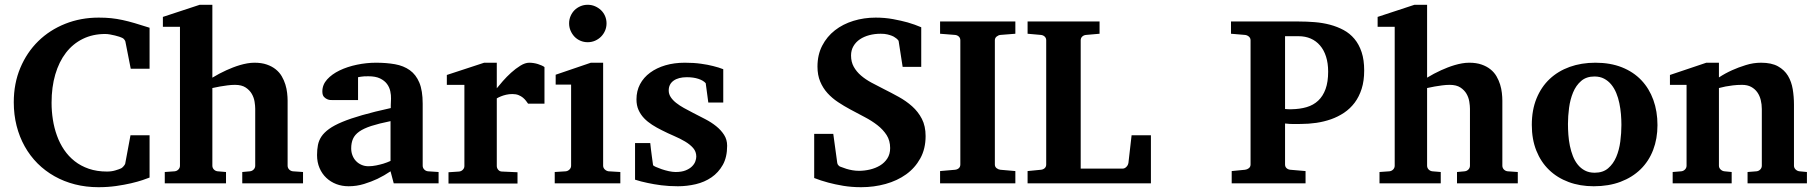

<svg xmlns="http://www.w3.org/2000/svg" viewBox="-20 -760 7547 796"><path d="M600.1 -23.9Q590.8 -20 571 -13.4Q551.3 -6.8 523.4 -0.2Q495.6 6.3 461.2 11.2Q426.8 16.1 388.2 16.1Q336.9 16.1 291 4.4Q245.1 -7.3 206.1 -29.3Q167 -51.3 135.7 -82.5Q104.5 -113.8 82.5 -153.1Q60.5 -192.4 48.8 -238.5Q37.1 -284.7 37.1 -335.9Q37.1 -414.1 64.2 -478.5Q91.3 -543 138.7 -589.4Q186 -635.7 250.5 -661.4Q314.9 -687 389.2 -687Q417.5 -687 440.9 -684.6Q464.4 -682.1 488 -677Q511.7 -671.9 538.3 -664.1Q564.9 -656.2 600.1 -645V-475.1H522L500 -586.9Q500 -589.4 496.1 -595Q492.2 -600.6 486.8 -603Q482.9 -605 474.9 -607.7Q466.8 -610.4 456.8 -612.8Q446.8 -615.2 436 -617.2Q425.3 -619.1 416 -619.1Q364.7 -619.1 323.5 -598.9Q282.2 -578.6 253.4 -541.3Q224.6 -503.9 209.2 -451.4Q193.8 -398.9 193.8 -334Q193.8 -298.8 199.2 -264.2Q204.6 -229.5 216.1 -197.8Q227.5 -166 245.8 -138.9Q264.2 -111.8 289.6 -91.8Q314.9 -71.8 348.4 -60.3Q381.8 -48.8 423.8 -48.8Q442.4 -48.8 458 -53.5Q473.6 -58.1 481.9 -62Q485.8 -63.5 491.7 -70.1Q497.6 -76.7 499 -81.1L521 -199.2H600.1Z M984.4 0V-46.9L1016.1 -49.8Q1025.4 -50.8 1031.7 -57.4Q1038.1 -64 1038.1 -73.2V-309.1Q1038.1 -321.3 1035.4 -338.4Q1032.7 -355.5 1023.9 -370.8Q1015.1 -386.2 998.5 -397.2Q981.9 -408.2 954.1 -408.2Q939 -408.2 922.6 -406Q906.2 -403.8 892.1 -401.4Q876 -398.4 860.4 -395V-73.2Q860.4 -64 866.7 -57.4Q873 -50.8 882.3 -49.8L917 -46.9V0H663.1V-46.9L704.1 -49.8Q713.4 -50.8 719.7 -57.4Q726.1 -64 726.1 -73.2V-648.9H655.3V-689.9L808.1 -740.2H860.4V-438Q888.2 -455.1 918.5 -468.8Q931.2 -474.6 945.6 -480.2Q960 -485.8 974.9 -490.2Q989.7 -494.6 1005.1 -497.3Q1020.5 -500 1035.2 -500Q1064.5 -500 1086.2 -492.4Q1107.9 -484.9 1123.3 -472.4Q1138.7 -460 1148.2 -443.6Q1157.7 -427.2 1163.1 -409.7Q1168.5 -392.1 1170.4 -374.8Q1172.4 -357.4 1172.4 -342.8V-73.2Q1172.4 -64 1178.7 -57.4Q1185.1 -50.8 1194.3 -49.8L1236.3 -46.9V0Z M1612.3 0 1599.1 -49.8Q1573.2 -32.2 1544.9 -18.6Q1520 -6.8 1489.3 2.7Q1458.5 12.2 1425.3 12.2Q1397.9 12.2 1374.3 3.2Q1350.6 -5.9 1332.8 -22.7Q1314.9 -39.6 1304.7 -63.5Q1294.4 -87.4 1294.4 -117.2Q1294.4 -139.6 1298.1 -158.7Q1301.8 -177.7 1312.7 -194.1Q1323.7 -210.4 1344.2 -225.3Q1364.7 -240.2 1398.7 -254.4Q1432.6 -268.6 1481.9 -282.7Q1531.2 -296.9 1600.1 -312V-324.2Q1600.1 -331.5 1600.6 -337.4Q1600.6 -344.2 1601.1 -351.1Q1601.6 -365.2 1598.1 -381.6Q1594.7 -397.9 1584.5 -411.9Q1574.2 -425.8 1555.7 -434.8Q1537.1 -443.8 1507.3 -443.8Q1497.1 -443.8 1489 -443.4Q1481 -442.9 1475.6 -441.9Q1469.2 -440.9 1464.4 -439.9V-345.2H1361.3Q1348.6 -344.2 1338.9 -347.7Q1330.6 -350.6 1323.5 -357.9Q1316.4 -365.2 1316.4 -380.9Q1316.4 -408.7 1336.2 -430.7Q1356 -452.6 1387.9 -468Q1419.9 -483.4 1459.7 -491.7Q1499.5 -500 1539.1 -500Q1582 -500 1617.7 -493.7Q1653.3 -487.3 1679 -469Q1704.6 -450.7 1718.5 -417.5Q1732.4 -384.3 1732.4 -330.1V-73.2Q1732.4 -64 1738.8 -57.4Q1745.1 -50.8 1754.4 -49.8L1798.3 -46.9V0ZM1599.1 -257.8Q1550.8 -248 1519.3 -237.8Q1487.8 -227.5 1469.2 -214.4Q1450.7 -201.2 1443.4 -184.3Q1436 -167.5 1436 -145Q1436 -129.4 1441.2 -116Q1446.3 -102.5 1455.8 -92.5Q1465.3 -82.5 1478.5 -76.7Q1491.7 -70.8 1507.3 -70.8Q1523.4 -70.8 1539.8 -74.2Q1556.2 -77.6 1569.3 -81.5Q1585 -86.4 1599.1 -92.8Z M2169.4 -330.1Q2166 -335 2160.9 -341.8Q2155.8 -348.6 2148.2 -355Q2140.6 -361.3 2129.9 -365.7Q2119.1 -370.1 2104.5 -370.1Q2090.3 -370.1 2078.1 -367.2Q2065.9 -364.3 2057.6 -360.8Q2047.4 -356.9 2039.6 -352.1V-71.8Q2039.6 -63 2045.7 -55.9Q2051.8 -48.8 2061.5 -48.8L2125.5 -45.9V1H1839.4V-45.9L1883.3 -48.8Q1892.6 -49.8 1898.9 -56.4Q1905.3 -63 1905.3 -71.8V-408.2H1832.5V-449.2L1987.3 -500H2039.6V-394Q2048.8 -405.8 2064.7 -423.8Q2080.6 -441.9 2099.1 -458.7Q2117.7 -475.6 2137.5 -487.8Q2157.2 -500 2174.3 -500Q2183.1 -500 2192.4 -498.5Q2201.7 -497.1 2210.2 -494.4Q2218.8 -491.7 2225.8 -488.5Q2232.9 -485.4 2237.3 -481.9V-330.1Z M2279.8 0V-46.9L2325.7 -49.8Q2334.5 -50.8 2341.1 -57.4Q2347.7 -64 2347.7 -73.2V-409.2H2283.7V-450.2L2429.7 -500H2480.5V-73.2Q2480.5 -64 2487.5 -57.4Q2494.6 -50.8 2503.4 -49.8L2551.8 -46.9V0ZM2494.6 -663.1Q2494.6 -647 2488.5 -632.8Q2482.4 -618.7 2471.7 -607.9Q2460.9 -597.2 2446.8 -591.1Q2432.6 -585 2416.5 -585Q2400.4 -585 2386.2 -591.1Q2372.1 -597.2 2361.8 -607.9Q2351.6 -618.7 2345.5 -632.8Q2339.4 -647 2339.4 -663.1Q2339.4 -679.2 2345.5 -693.4Q2351.6 -707.5 2361.8 -717.8Q2372.1 -728 2386.2 -734.1Q2400.4 -740.2 2416.5 -740.2Q2432.6 -740.2 2446.8 -734.1Q2460.9 -728 2471.7 -717.8Q2482.4 -707.5 2488.5 -693.4Q2494.6 -679.2 2494.6 -663.1Z M2978.5 -335H2916.5L2905.8 -415Q2896 -426.3 2875.5 -433.1Q2855 -439.9 2827.6 -439.9Q2792.5 -439.9 2772.5 -425.5Q2752.4 -411.1 2752.4 -384.8Q2752.4 -370.1 2760.7 -357.4Q2769 -344.7 2783.2 -333.5Q2797.4 -322.3 2815.4 -312.3Q2833.5 -302.2 2853.5 -292Q2878.4 -279.3 2903.8 -266.1Q2929.2 -252.9 2949.2 -236.8Q2969.2 -220.7 2981.9 -200.9Q2994.6 -181.2 2994.6 -155.8Q2994.6 -108.4 2976.6 -76.4Q2958.5 -44.4 2929.7 -24.7Q2900.9 -4.9 2864.3 3.7Q2827.6 12.2 2790.5 12.2Q2753.4 12.2 2721.4 8.1Q2689.5 3.9 2665 -1.5Q2636.7 -7.3 2612.8 -15.1V-167H2675.8Q2676.8 -156.7 2678.7 -141.1Q2680.7 -125.5 2682.6 -110.8Q2684.6 -93.8 2687.5 -75.2Q2688.5 -72.8 2698.7 -68.1Q2709 -63.5 2723.1 -58.6Q2737.3 -53.7 2752.9 -50.3Q2768.6 -46.9 2780.8 -46.9Q2806.2 -46.9 2822.8 -53.7Q2839.4 -60.5 2849.1 -70.3Q2858.9 -80.1 2862.8 -91.1Q2866.7 -102.1 2866.7 -110.8Q2866.7 -131.3 2853.8 -146.2Q2840.8 -161.1 2820.3 -173.3Q2799.8 -185.5 2774.2 -196.5Q2748.5 -207.5 2723.6 -220.2Q2702.6 -230.5 2683.6 -242.7Q2664.6 -254.9 2650.1 -270Q2635.7 -285.2 2627.2 -304.2Q2618.7 -323.2 2618.7 -348.1Q2618.7 -382.8 2633.5 -410.9Q2648.4 -439 2675.3 -458.7Q2702.1 -478.5 2738.8 -489.3Q2775.4 -500 2819.3 -500Q2856.4 -500 2886 -495.8Q2915.5 -491.7 2936 -486.3Q2960 -480.5 2978.5 -473.1Z M3817.4 -195.8Q3817.4 -143.1 3795.4 -103.3Q3773.4 -63.5 3736.6 -37.1Q3699.7 -10.7 3651.4 2.7Q3603 16.1 3550.3 16.1Q3510.7 16.1 3475.8 10.3Q3440.9 4.4 3414.1 -2.9Q3382.8 -11.2 3355.5 -22V-205.1H3434.6L3451.2 -84Q3452.1 -78.1 3457 -73.5Q3461.9 -68.8 3464.4 -68.8Q3476.1 -64 3488.8 -60.1Q3500 -56.6 3513.7 -54.2Q3527.3 -51.8 3541.5 -51.8Q3563.5 -51.8 3586.4 -57.1Q3609.4 -62.5 3628.2 -73.7Q3647 -85 3658.7 -103Q3670.4 -121.1 3670.4 -146Q3670.4 -177.2 3655.8 -200Q3641.1 -222.7 3617.7 -241Q3594.2 -259.3 3564.7 -274.7Q3535.2 -290 3505.4 -306.2Q3479 -320.3 3454.3 -336.7Q3429.7 -353 3410.6 -374Q3391.6 -395 3380.4 -421.9Q3369.1 -448.7 3369.1 -483.9Q3369.1 -532.7 3388.7 -570.6Q3408.2 -608.4 3441.4 -634.3Q3474.6 -660.2 3518.3 -673.6Q3562 -687 3610.4 -687Q3648.4 -687 3682.6 -680.7Q3716.8 -674.3 3743.2 -667Q3773.4 -658.2 3799.3 -647V-482.9H3722.2L3705.6 -589.8Q3705.1 -591.8 3702.9 -594.2Q3700.7 -596.7 3698.2 -599.1Q3695.3 -601.6 3691.4 -604Q3686 -608.4 3677.2 -611.8Q3669.9 -614.7 3658.7 -617.4Q3647.5 -620.1 3631.3 -620.1Q3606.4 -620.1 3584.2 -614.3Q3562 -608.4 3545.2 -597.2Q3528.3 -585.9 3518.3 -568.8Q3508.3 -551.8 3508.3 -529.8Q3508.3 -503.4 3519.5 -483.2Q3530.8 -462.9 3549.6 -446.8Q3568.4 -430.7 3592.8 -417.5Q3617.2 -404.3 3643.6 -391.1Q3674.8 -375.5 3705.8 -358.4Q3736.8 -341.3 3761.7 -319.1Q3786.6 -296.9 3802 -267.1Q3817.4 -237.3 3817.4 -195.8Z M3877.4 0V-50.8L3939.5 -56.2Q3948.7 -57.1 3955.1 -62.7Q3961.4 -68.4 3961.4 -78.1V-592.8Q3961.4 -602.5 3955.1 -608.4Q3948.7 -614.3 3939.5 -615.2L3877.4 -620.1V-670.9H4189.5V-620.1L4127.4 -615.2Q4119.1 -614.3 4111.8 -608.4Q4104.5 -602.5 4104.5 -592.8V-78.1Q4104.5 -68.4 4111.8 -62.7Q4119.1 -57.1 4127.4 -56.2L4189.5 -50.8V0Z M4240.2 0V-50.8L4295.4 -56.2Q4304.7 -57.1 4311 -62.7Q4317.4 -68.4 4317.4 -78.1V-592.8Q4317.4 -602.5 4311 -608.4Q4304.7 -614.3 4295.4 -615.2L4240.2 -620.1V-670.9H4538.6V-620.1L4482.4 -615.2Q4473.1 -614.3 4466.8 -608.4Q4460.4 -602.5 4460.4 -592.8V-61H4634.3Q4639.6 -61 4643.8 -63.5Q4647.9 -65.9 4651.1 -69.6Q4654.3 -73.2 4656 -77.1Q4657.7 -81.1 4658.2 -84L4671.4 -199.2H4751.5V0Z M5635.7 -467.8Q5635.7 -424.8 5625.2 -391.8Q5614.7 -358.9 5596.2 -334.2Q5577.6 -309.6 5552.5 -292.7Q5527.3 -275.9 5498.3 -265.6Q5469.2 -255.4 5437.3 -250.7Q5405.3 -246.1 5373.5 -246.1Q5359.4 -246.1 5343.8 -245.8Q5328.1 -245.6 5307.6 -248V-78.1Q5307.6 -68.4 5314 -62.7Q5320.3 -57.1 5329.6 -56.2L5392.6 -50.8V0H5086.4V-50.8L5141.6 -56.2Q5150.4 -57.1 5157.5 -62.7Q5164.6 -68.4 5164.6 -78.1V-592.8Q5164.6 -602.5 5157.5 -608.4Q5150.4 -614.3 5141.6 -615.2L5083.5 -620.1V-670.9H5363.8Q5397.5 -670.9 5430.7 -668.2Q5463.9 -665.5 5494.1 -657.5Q5524.4 -649.4 5550.3 -635.5Q5576.2 -621.6 5595.2 -598.9Q5614.3 -576.2 5625 -543.9Q5635.7 -511.7 5635.7 -467.8ZM5486.3 -462.9Q5486.3 -498 5477.5 -525.4Q5468.8 -552.7 5452.6 -571.5Q5436.5 -590.3 5414.1 -600.1Q5391.6 -609.9 5363.8 -609.9H5307.6V-308.1Q5313.5 -307.6 5317.1 -307.4Q5320.8 -307.1 5323.2 -307.1H5334.5Q5369.1 -307.6 5397.2 -315.9Q5425.3 -324.2 5445.1 -342.8Q5464.8 -361.3 5475.6 -390.9Q5486.3 -420.4 5486.3 -462.9Z M6020.5 0V-46.9L6052.2 -49.8Q6061.5 -50.8 6067.9 -57.4Q6074.2 -64 6074.2 -73.2V-309.1Q6074.2 -321.3 6071.5 -338.4Q6068.8 -355.5 6060.1 -370.8Q6051.3 -386.2 6034.7 -397.2Q6018.1 -408.2 5990.2 -408.2Q5975.1 -408.2 5958.7 -406Q5942.4 -403.8 5928.2 -401.4Q5912.1 -398.4 5896.5 -395V-73.2Q5896.5 -64 5902.8 -57.4Q5909.2 -50.8 5918.5 -49.8L5953.1 -46.9V0H5699.2V-46.9L5740.2 -49.8Q5749.5 -50.8 5755.9 -57.4Q5762.2 -64 5762.2 -73.2V-648.9H5691.4V-689.9L5844.2 -740.2H5896.5V-438Q5924.3 -455.1 5954.6 -468.8Q5967.3 -474.6 5981.7 -480.2Q5996.1 -485.8 6011 -490.2Q6025.9 -494.6 6041.3 -497.3Q6056.6 -500 6071.3 -500Q6100.6 -500 6122.3 -492.4Q6144 -484.9 6159.4 -472.4Q6174.8 -460 6184.3 -443.6Q6193.8 -427.2 6199.2 -409.7Q6204.6 -392.1 6206.5 -374.8Q6208.5 -357.4 6208.5 -342.8V-73.2Q6208.5 -64 6214.8 -57.4Q6221.2 -50.8 6230.5 -49.8L6272.5 -46.9V0Z M6702.1 -242.2Q6702.1 -263.2 6700.2 -286.4Q6698.2 -309.6 6693.6 -332Q6689 -354.5 6680.7 -374.5Q6672.4 -394.5 6659.9 -409.7Q6647.5 -424.8 6630.4 -433.8Q6613.3 -442.9 6590.3 -442.9Q6556.6 -442.9 6535.2 -424.3Q6513.7 -405.8 6501.7 -376.7Q6489.7 -347.7 6485.1 -313Q6480.5 -278.3 6480.5 -246.1Q6480.5 -224.6 6482.2 -201.2Q6483.9 -177.7 6488.5 -155.3Q6493.2 -132.8 6501 -112.8Q6508.8 -92.8 6521.2 -77.4Q6533.7 -62 6550.8 -53Q6567.9 -43.9 6591.3 -43.9Q6625.5 -43.9 6647 -62.3Q6668.5 -80.6 6680.7 -109.4Q6692.9 -138.2 6697.5 -173.3Q6702.1 -208.5 6702.1 -242.2ZM6851.6 -241.2Q6851.6 -185.1 6833.7 -138.4Q6815.9 -91.8 6781.7 -58.3Q6747.6 -24.9 6698.5 -6.3Q6649.4 12.2 6587.4 12.2Q6530.3 12.2 6483.2 -5.4Q6436 -22.9 6402.1 -55.7Q6368.2 -88.4 6349.4 -135.5Q6330.6 -182.6 6330.6 -242.2Q6330.6 -303.7 6350.1 -351.6Q6369.6 -399.4 6404.5 -432.4Q6439.5 -465.3 6487.8 -482.7Q6536.1 -500 6594.2 -500Q6656.2 -500 6704.1 -481Q6752 -461.9 6784.7 -427.5Q6817.4 -393.1 6834.5 -345.7Q6851.6 -298.3 6851.6 -241.2Z M7225.1 0V-46.9L7262.2 -49.8Q7271.5 -50.8 7277.8 -57.4Q7284.2 -64 7284.2 -73.2V-308.1Q7284.2 -327.1 7279.8 -345.2Q7275.4 -363.3 7265.6 -377.2Q7255.9 -391.1 7240.2 -399.7Q7224.6 -408.2 7202.1 -408.2Q7181.6 -408.2 7164.1 -406Q7146.5 -403.8 7133.8 -401.4Q7118.7 -398.4 7106.4 -395V-73.2Q7106.4 -64 7113.3 -57.4Q7120.1 -50.8 7129.4 -49.8L7159.2 -46.9V0H6914.6V-46.9L6950.2 -49.8Q6959.5 -50.8 6965.8 -57.4Q6972.2 -64 6972.2 -73.2V-408.2H6903.3V-449.2L7054.2 -500H7106.4V-439Q7132.3 -456.1 7161.6 -469.2Q7186.5 -480.5 7217.8 -490.2Q7249 -500 7281.2 -500Q7324.2 -500 7351.1 -485.1Q7377.9 -470.2 7392.6 -445.8Q7407.2 -421.4 7412.4 -390.1Q7417.5 -358.9 7417.5 -326.2V-73.2Q7417.5 -64 7424.3 -57.4Q7431.2 -50.8 7440.4 -49.8L7471.2 -46.9V0Z"/></svg>

Font: Charis SIL Phon
Style: Bold
Weight: 700
Foundry: SIL International
Version: Version 5.000